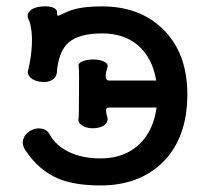

<svg xmlns="http://www.w3.org/2000/svg" viewBox="-20 -559 665 597"><path d="M465.8 -308.6H319.3Q308.6 -308.6 308.6 -323.2Q308.6 -333 314.5 -351.6Q316.4 -362.3 301.8 -368.2Q289.1 -374 269.5 -374Q250 -374 236.3 -368.2Q221.7 -362.3 224.6 -351.6Q226.6 -338.9 225.6 -270.5Q225.6 -204.1 224.6 -192.4Q220.7 -177.7 235.4 -168.9Q248 -160.2 268.6 -160.2Q288.1 -160.2 301.8 -168Q316.4 -177.7 314.5 -192.4L312.5 -198.2Q309.6 -210.9 309.6 -216.8Q309.6 -224.6 319.3 -224.6H466.8Q457 -151.4 412.1 -109.4Q365.2 -66.4 293 -66.4Q237.3 -66.4 195.3 -85.9Q153.3 -106.4 134.8 -140.6Q126 -157.2 107.4 -159.2Q90.8 -162.1 74.2 -152.3Q57.6 -142.6 52.7 -127Q46.9 -109.4 59.6 -90.8Q102.5 -27.3 163.1 -2.9Q212.9 17.6 293 17.6Q410.2 17.6 483.4 -51.8Q562.5 -127.9 562.5 -265.6Q562.5 -395.5 485.4 -469.7Q413.1 -539.1 297.9 -539.1Q263.7 -539.1 235.4 -535.2Q204.1 -530.3 182.6 -519.5L171.9 -514.6Q162.1 -509.8 160.2 -509.8Q157.2 -510.7 157.2 -520.5Q158.2 -531.2 140.6 -537.1Q124 -541 103.5 -538.1Q82 -535.2 72.3 -524.4Q60.5 -512.7 71.3 -493.2Q81.1 -463.9 79.1 -419.9Q77.1 -380.9 68.4 -343.8Q62.5 -329.1 75.2 -317.4Q86.9 -306.6 106.4 -304.7Q127 -301.8 140.6 -309.6Q157.2 -319.3 157.2 -338.9Q163.1 -400.4 193.4 -426.8Q225.6 -455.1 297.9 -455.1Q365.2 -455.1 409.2 -418Q454.1 -378.9 465.8 -308.6Z"/></svg>

Font: Gungsuh
Style: Regular
Weight: 400
Version: Version 2.21